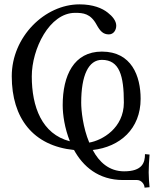

<svg xmlns="http://www.w3.org/2000/svg" viewBox="-20 -679 716 882"><path d="M550 108C481 108 435 65 406 10C531 -4 626 -87 626 -225C626 -329 585 -442 448 -442C319 -442 268 -332 268 -196C268 -152 277 -90 301 -30C172 -63 126 -189 126 -328C126 -454 207 -620 325 -620C362 -620 396 -617 424 -565C440 -536 454 -521 480 -521C502 -521 514 -541 514 -561C514 -583 497 -604 475 -621C450 -641 408 -659 345 -659C186 -659 34 -510 34 -329C34 -136 132 -9 320 10C361 85 432 148 545 148H610C628 148 644 166 644 183L667 181C665 162 663 132 663 113C663 86 665 59 667 31L646 29C646 68 634 108 550 108ZM390 -24C361 -93 353 -172 353 -207C353 -334 387 -404 448 -404C529 -404 549 -331 549 -208C549 -90 449 -34 390 -24Z"/></svg>

Font: Libertinus Serif Display
Style: Regular
Weight: 400
Designer: Philipp H. Poll, Khaled Hosny
Foundry: Caleb Maclennan
Version: Version 7.050;RELEASE